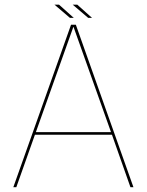

<svg xmlns="http://www.w3.org/2000/svg" viewBox="-20 -780 613 800"><path d="M35.5 0H48L125.5 -218.5H446.5L523.5 0H536L296 -677H276ZM129.5 -229.5 285.5 -667.5H286.5L442.5 -229.5ZM347.5 -705.5H363.5L302 -760.5H283ZM271.5 -705.5H287.5L226 -760.5H207Z"/></svg>

Font: Anybody Thin Thin
Style: Regular
Weight: 250
Version: Version 1.113;gftools[0.9.25]